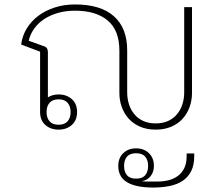

<svg xmlns="http://www.w3.org/2000/svg" viewBox="-20 -570 992 862"><path d="M679 12Q640 12 609.5 -1Q579 -14 558.5 -36.5Q538 -59 527 -89Q516 -119 516 -152V-342Q516 -434 463.5 -478Q411 -522 317 -522Q274 -522 238.5 -511.5Q203 -501 176.5 -483Q150 -465 132.5 -440Q115 -415 109 -387L176 -363Q195 -358 195 -336V-133Q216 -146 243 -146Q279 -146 302.5 -125Q326 -104 326 -67Q326 -30 302.5 -9Q279 12 243 12Q207 12 183.5 -9Q160 -30 160 -67V-338L75 -370Q80 -409 100 -442Q120 -475 152 -499Q184 -523 226 -536.5Q268 -550 317 -550Q432 -550 491.5 -497Q551 -444 551 -344V-156Q551 -127 559 -102Q567 -77 583 -57.5Q599 -38 623 -27Q647 -16 679 -16Q711 -16 735 -27Q759 -38 775 -57.5Q791 -77 799 -102Q807 -127 807 -156V-538H842V-152Q842 -119 831 -89Q820 -59 799.5 -36.5Q779 -14 748.5 -1Q718 12 679 12ZM511 175Q511 139 533.5 117.5Q556 96 591 96Q626 96 648.5 117.5Q671 139 671 175Q671 200 657.5 219Q644 238 619 243V244Q627 245 634 245Q641 245 648 245H688Q714 245 737.5 239Q761 233 779 219.5Q797 206 807.5 184.5Q818 163 818 131V119H852V131Q852 171 838.5 198Q825 225 800.5 241.5Q776 258 742 265Q708 272 668 272Q591 272 551 248.5Q511 225 511 175ZM591 232Q619 232 632 216.5Q645 201 645 175Q645 149 632 133.5Q619 118 591 118Q563 118 550 133.5Q537 149 537 175Q537 201 550 216.5Q563 232 591 232ZM243 -10Q270 -10 283.5 -25.5Q297 -41 297 -67Q297 -93 283.5 -108.5Q270 -124 243 -124Q216 -124 202.5 -108.5Q189 -93 189 -67Q189 -41 202.5 -25.5Q216 -10 243 -10Z"/></svg>

Font: IBM Plex Sans Thai Looped ExtraLight
Style: Regular
Weight: 200
Designer: Mike Abbink, Paul van der Laan, Pieter van Rosmalen, Ben Mitchell, Mark Frömberg
Foundry: Bold Monday
Version: Version 1.0